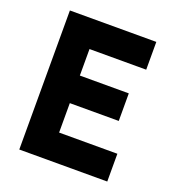

<svg xmlns="http://www.w3.org/2000/svg" viewBox="-130 -823 860 929"><g transform="rotate(20 300.0 -358.0)"><path d="M72 0V-716H517V-573H225V-143H525V0ZM166.5 -294.5V-436.5H477V-294.5Z"/></g></svg>

Font: Google Sans Code
Style: Regular
Weight: 400
Monospace: yes
Designer: Google Sans Code Authors
Foundry: Google LLC
Version: Version 6.000